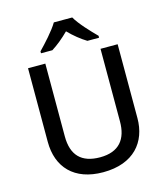

<svg xmlns="http://www.w3.org/2000/svg" viewBox="-135 -1045 1008 1159"><g transform="rotate(-15 369.0 -465.5)"><path d="M426 -941H311C285 -896 225 -831 188 -793V-781H259C294 -803 332 -834 368 -870C403 -834 443 -802 478 -781H551V-793C514 -830 451 -896 426 -941ZM649 -252V-714H542V-260C542 -151 491 -82 371 -82C254 -82 197 -142 197 -259V-714H89V-254C89 -95 185 10 366 10C558 10 649 -104 649 -252Z"/></g></svg>

Font: Noto Sans Malayalam Medium
Style: Regular
Weight: 500
Designer: Jelle Bosma - Monotype Design Team
Foundry: Monotype Imaging Inc.
Version: Version 2.104